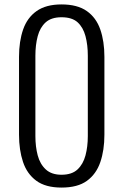

<svg xmlns="http://www.w3.org/2000/svg" viewBox="-20 -838 557 868"><path d="M258 10Q186 10 144 -21Q102 -52 84 -106Q66 -160 66 -229V-581Q66 -651 84.5 -704.5Q103 -758 145.5 -788Q188 -818 258 -818Q330 -818 372.5 -788Q415 -758 433.5 -704.5Q452 -651 452 -581V-229Q452 -159 433.5 -105Q415 -51 373 -20.5Q331 10 258 10ZM258 -48Q305 -48 330.5 -72Q356 -96 366.5 -135.5Q377 -175 377 -223V-586Q377 -635 366.5 -674.5Q356 -714 331 -737Q306 -760 258 -760Q212 -760 186.5 -737Q161 -714 150.5 -674.5Q140 -635 140 -586V-223Q140 -175 150.5 -135.5Q161 -96 187 -72Q213 -48 258 -48Z"/></svg>

Font: Oswald Light
Style: Regular
Weight: 300
Designer: Vernon Adams
Foundry: Vernon Adams
Version: Version 4.103;gftools[0.9.33.dev8+g029e19f]